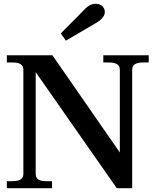

<svg xmlns="http://www.w3.org/2000/svg" viewBox="-20 -991 819 1011"><path d="M300 -815 422 -938Q451 -971 483 -971Q507 -971 519.5 -958Q532 -945 532 -928Q532 -912 520 -897.5Q508 -883 484 -869L327 -777ZM16 -37H46Q75 -37 89 -46.5Q103 -56 103 -75V-624Q103 -644 89 -653Q75 -662 46 -662H16V-700H256L611 -188V-624Q611 -662 555 -662H524V-700H763V-662H732Q676 -662 676 -624V0H595L168 -611V-75Q168 -55 181.5 -46Q195 -37 223 -37H254V0H16Z"/></svg>

Font: Taviraj DemiBold
Style: Regular
Weight: 600
Designer: Katatrad Team
Foundry: CadsonDemak
Version: Version 1.030